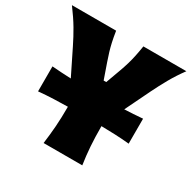

<svg xmlns="http://www.w3.org/2000/svg" viewBox="-162 -869 1023 1025"><g transform="rotate(30 349.0 -356.5)"><path d="M233.5 0Q241 -56.5 245 -109.8Q249 -163 249 -230.5V-232.5Q208 -232 162.8 -230.2Q117.5 -228.5 70 -224V-378Q100.5 -375.5 129.8 -373.8Q159 -372 187 -371L111 -525Q88 -572 62.5 -615.2Q37 -658.5 -3.5 -713H269Q275 -674.5 281 -647.5Q287 -620.5 294.2 -596.5Q301.5 -572.5 311.5 -543.5L344.5 -449H360.5L394 -541Q405 -571.5 412.2 -596.2Q419.5 -621 425.2 -648Q431 -675 437 -713H702Q667 -665.5 640.2 -618Q613.5 -570.5 591.5 -525.5L516.5 -371Q543.5 -372 571.5 -373.8Q599.5 -375.5 628.5 -378V-224Q583 -228.5 539.5 -230.2Q496 -232 456 -232.5V-230.5Q456 -163 459.8 -109.8Q463.5 -56.5 472 0Z"/></g></svg>

Font: Commissioner Flair ExtraBold
Style: Regular
Weight: 800
Designer: Kostas Bartsokas
Foundry: Kostas Bartsokas
Version: Version 1.000; ttfautohint (v1.8.3)